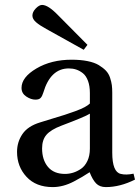

<svg xmlns="http://www.w3.org/2000/svg" viewBox="-20 -743 565 775"><path d="M110.8 -680.2Q110.8 -694.8 124.5 -709Q138.2 -723.1 149.9 -723.1Q174.3 -723.1 213.9 -682.1L333 -562L317.9 -542L167 -626Q140.1 -640.6 125.5 -653.3Q110.8 -666 110.8 -680.2ZM48.8 -129.9Q48.8 -169.9 70.6 -201.9Q92.3 -233.9 142.1 -249Q155.8 -253.4 189.7 -263.7Q223.6 -273.9 241.2 -279.5Q258.8 -285.2 283 -293.9Q307.1 -302.7 321.3 -310.3Q335.4 -317.9 342.8 -325.2V-367.2Q342.8 -396 335.2 -416.5Q327.6 -437 314.7 -447.3Q301.8 -457.5 287.8 -462.2Q273.9 -466.8 257.8 -466.8Q183.6 -466.8 154.8 -369.1Q150.4 -354.5 144 -347.7Q137.7 -340.8 123 -340.8Q105 -340.8 85.9 -353.5Q66.9 -366.2 66.9 -388.2Q66.9 -431.2 127 -466.6Q187 -502 269 -502Q305.7 -502 333.5 -496.3Q361.3 -490.7 378.7 -480.2Q396 -469.7 407.5 -457.8Q418.9 -445.8 424.3 -429.2Q429.7 -412.6 431.4 -399.4Q433.1 -386.2 433.1 -369.1V-127Q433.1 -48.3 467.8 -41Q488.3 -35.6 519 -42L524.9 -18.1Q464.4 12.2 407.2 12.2Q382.3 12.2 367.9 -2.7Q353.5 -17.6 341.8 -47.9Q322.8 -35.6 311.8 -29.1Q300.8 -22.5 278.6 -10.7Q256.3 1 234.9 6.6Q213.4 12.2 192.9 12.2Q125.5 12.2 87.2 -29.1Q48.8 -70.3 48.8 -129.9ZM149.9 -144Q149.9 -97.7 173.6 -69.3Q197.3 -41 242.2 -41Q258.8 -41 274.9 -45.9Q291 -50.8 306.9 -61.5Q322.8 -72.3 332.8 -93.3Q342.8 -114.3 342.8 -143.1V-284.2Q324.2 -272 228 -235.8Q185.5 -219.7 167.7 -199.2Q149.9 -178.7 149.9 -144Z"/></svg>

Font: Heuristica
Style: Regular
Weight: 400
Version: Version 1.0.2